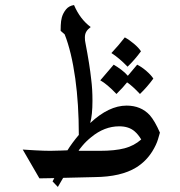

<svg xmlns="http://www.w3.org/2000/svg" viewBox="-20 -703 713 760"><path d="M573 -247Q593 -224 613 -178Q612 -174 605.5 -152Q599 -130 583 -104Q558 -64 519 -40Q459 -3 355 -2L230 1L209 37L188 15L195 2L136 3L70 -111Q82 -110 118.5 -108Q155 -106 179 -106Q200 -106 220 -107Q240 -108 247 -108Q265 -137 292 -169Q292 -291 278 -392Q263 -499 236 -567L220 -581Q220 -586 220.5 -603Q221 -620 225 -635Q230 -652 241.5 -666Q253 -680 273 -683Q297 -627 339 -596Q327 -587 321.5 -577.5Q316 -568 316 -555Q316 -542 318 -534Q335 -446 341 -389Q346 -351 346 -304Q346 -248 337 -216Q411 -285 481 -285Q538 -285 573 -247ZM539 -151Q527 -171 513 -183Q490 -203 452 -203Q393 -203 341 -160Q321 -144 306 -126Q291 -108 291 -106H375Q435 -106 473 -116Q511 -126 539 -151ZM474 -555Q491 -546 510 -530Q529 -514 538 -500Q514 -467 485 -439Q451 -474 421 -493Q451 -525 474 -555ZM430 -447Q444 -439 460 -427Q476 -415 486 -403L523 -447Q541 -438 559.5 -422Q578 -406 587 -392Q563 -359 534 -331Q504 -363 483 -377Q470 -360 441 -331Q404 -370 377 -385Q410 -423 430 -447Z"/></svg>

Font: Katibeh
Style: Regular
Weight: 400
Designer: Arabic design by Kourosh Beigpour, Latin design by Eduardo Tunni, engineering by Lasse Fister
Version: Version 1.000